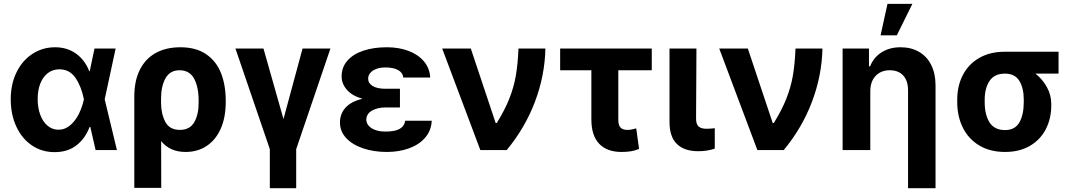

<svg xmlns="http://www.w3.org/2000/svg" viewBox="-20 -784 5606 1003"><path d="M36.1 -265.6Q36.1 -344.7 66.4 -406.5Q96.7 -468.3 149.7 -502.7Q202.6 -537.1 267.6 -537.1Q331.1 -537.1 377.4 -503.7Q423.8 -470.2 446.3 -412.1H448.7L473.6 -530.3H584L526.9 -265.1L590.8 0H479.5L451.7 -121.1H448.2Q425.3 -60.5 379.2 -24.7Q333 11.2 264.6 10.7Q198.7 10.7 146.7 -24.4Q94.7 -59.6 65.4 -122.6Q36.1 -185.5 36.1 -265.6ZM285.2 -106.4Q320.3 -106.4 347.9 -130.6Q375.5 -154.8 392.8 -190.7Q410.2 -226.6 418 -263.7L418.5 -265.1L418 -266.6Q405.3 -331.1 374.8 -376.5Q344.2 -421.9 290 -421.9Q255.4 -421.9 229.7 -402.1Q204.1 -382.3 190.4 -347.2Q176.8 -312 176.8 -266.6Q176.8 -220.7 190.4 -184.1Q204.1 -147.5 228.8 -127Q253.4 -106.4 285.2 -106.4Z M921.9 -537.1Q1004.4 -537.1 1057.4 -500.5Q1110.4 -463.9 1134.8 -401.4Q1159.2 -338.9 1159.2 -258.8V-250Q1159.2 -171.9 1133.8 -113.3Q1108.4 -54.7 1061 -22.5Q1013.7 9.8 949.2 9.8Q867.7 9.8 821.8 -46.9L822.3 197.3H681.6V-280.3Q681.6 -362.3 710.9 -420.2Q740.2 -478 794.2 -507.6Q848.1 -537.1 921.9 -537.1ZM821.3 -244.1Q822.3 -186 844.5 -145.8Q866.7 -105.5 919.9 -105.5Q972.7 -105.5 995.6 -147Q1018.6 -188.5 1017.6 -250V-258.8Q1017.6 -329.6 993.9 -373.3Q970.2 -417 918 -417Q868.2 -417 844.7 -375.2Q821.3 -333.5 821.3 -267.6Z M1356.4 -530.3 1460.9 -162.1 1560.5 -530.3H1706.1L1527.3 -4.9V199.2H1389.6V-4.9L1210 -530.3Z M1873.5 -268.1Q1819.8 -283.2 1792.2 -314.9Q1764.6 -346.7 1764.6 -384.8Q1764.6 -432.6 1794.7 -467Q1824.7 -501.5 1878.2 -519.3Q1931.6 -537.1 2001 -537.1Q2064 -537.1 2114.3 -518.1Q2164.6 -499 2194.6 -463.4Q2224.6 -427.7 2227.5 -378.9H2086.9Q2084 -404.8 2059.3 -418.2Q2034.7 -431.6 1994.1 -431.6Q1965.3 -431.6 1944.8 -423.6Q1924.3 -415.5 1913.8 -402.3Q1903.3 -389.2 1903.3 -373Q1903.3 -348.6 1927.2 -334.5Q1951.2 -320.3 1994.1 -320.3H2069.3V-222.7H1994.1Q1952.1 -222.7 1923.1 -206.1Q1894 -189.5 1893.6 -158.2Q1894 -141.1 1906 -127.2Q1918 -113.3 1940.4 -105Q1962.9 -96.7 1994.1 -96.7Q2043 -96.7 2067.9 -110.8Q2092.8 -125 2096.7 -153.3H2235.4Q2232.9 -101.6 2200.9 -64.7Q2168.9 -27.8 2116.5 -9Q2064 9.8 2001 9.8Q1932.1 9.8 1876.2 -9.3Q1820.3 -28.3 1788.1 -63.2Q1755.9 -98.1 1755.9 -144.5Q1755.9 -189 1784.9 -221.4Q1814 -253.9 1873.5 -268.1Z M2290 -530.3H2439.5L2569.3 -141.6H2575.2Q2617.7 -210.4 2640.9 -269.3Q2664.1 -328.1 2674.6 -388.2Q2685.1 -448.2 2688.5 -530.3H2829.1Q2826.2 -389.2 2774.7 -252.7Q2723.1 -116.2 2627 0H2489.3Z M3384.8 -417H3210V-159.2Q3210 -129.4 3221.7 -117.4Q3233.4 -105.5 3255.9 -105.5Q3270 -105.5 3276.6 -106.9Q3283.2 -108.4 3303.7 -113.3L3318.4 -5.9Q3296.9 2.9 3275.9 6.3Q3254.9 9.8 3226.6 9.8Q3150.9 9.8 3110.1 -33Q3069.3 -75.7 3069.3 -160.2V-417H2906.2V-530.3H3384.8Z M3618.2 -530.3 3616.2 -165Q3616.2 -134.3 3629.9 -122.8Q3643.6 -111.3 3671.9 -111.3Q3683.6 -111.3 3694.6 -112.3Q3705.6 -113.3 3713.9 -114.3V-7.8Q3677.2 5.9 3627 5.9Q3555.7 5.9 3516.6 -31.2Q3477.5 -68.4 3477.5 -147.5V-530.3Z M3737.3 -530.3H3886.7L4016.6 -141.6H4022.5Q4064.9 -210.4 4088.1 -269.3Q4111.3 -328.1 4121.8 -388.2Q4132.3 -448.2 4135.7 -530.3H4276.4Q4273.4 -389.2 4221.9 -252.7Q4170.4 -116.2 4074.2 0H3936.5Z M4526.4 0H4381.8V-530.3H4519.5V-437.5H4525.4Q4543.9 -484.4 4585.4 -510.7Q4627 -537.1 4684.6 -537.1Q4739.7 -537.1 4781 -513.2Q4822.3 -489.3 4844.7 -444.3Q4867.2 -399.4 4867.2 -337.9V199.2H4723.6V-312.5Q4723.6 -361.8 4698.5 -389.4Q4673.3 -417 4627.9 -417Q4582.5 -417 4554.4 -387.7Q4526.4 -358.4 4526.4 -306.6ZM4616.2 -763.7H4746.1L4665 -599.6H4580.1Z M5229.5 -513.7H5509.8V-399.4H5389.2Q5426.3 -370.1 5449 -328.9Q5471.7 -287.6 5471.7 -242.2V-232.4Q5471.7 -164.1 5443.1 -108.9Q5414.6 -53.7 5360.1 -22Q5305.7 9.8 5230.5 9.8Q5152.3 9.8 5095.9 -23.9Q5039.6 -57.6 5010 -116.9Q4980.5 -176.3 4980.5 -251V-262.7Q4980.5 -335 5009.8 -391.8Q5039.1 -448.7 5095.2 -481.2Q5151.4 -513.7 5229.5 -513.7ZM5230.5 -104.5Q5282.2 -104.5 5305.2 -144.5Q5328.1 -184.6 5328.1 -251V-262.7Q5328.1 -324.2 5304.9 -361.8Q5281.7 -399.4 5229.5 -399.4Q5174.8 -399.4 5149.4 -361.3Q5124 -323.2 5124 -262.7V-251Q5124 -184.6 5149.4 -144.5Q5174.8 -104.5 5230.5 -104.5Z"/></svg>

Font: Pretendard
Style: Bold
Weight: 700
Designer: Base glyphs from Inter by Rasmus Andersson; Hangeul glyphs from Noto Sans CJK(Source Han Sans) by Jang Soo-young and Kan
Foundry: Kil Hyung-jin
Version: Version 1.309